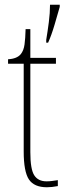

<svg xmlns="http://www.w3.org/2000/svg" viewBox="-20 -780 286 810"><path d="M175 -612Q181 -648 186 -686.5Q191 -725 191 -760H232V-751Q223 -719 210 -675Q197 -631 183 -600H175ZM178 10Q124 10 102 -23Q80 -56 80 -141V-511H14V-530Q52 -532 68 -552Q80 -567 83.5 -592.5Q87 -618 88 -657H108V-536H216V-511H108V-138Q108 -66 124.5 -40.5Q141 -15 176 -15Q189 -15 199.5 -16.5Q210 -18 224 -20V5Q199 10 178 10Z"/></svg>

Font: Noto Serif Condensed Thin
Style: Regular
Weight: 100
Width: 3
Designer: Monotype Design Team
Foundry: Monotype Imaging Inc.
Version: Version 2.013; ttfautohint (v1.8.4.7-5d5b)